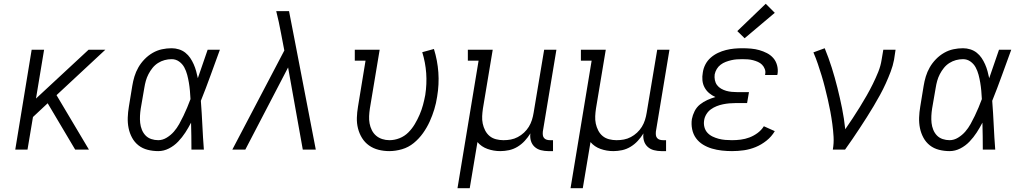

<svg xmlns="http://www.w3.org/2000/svg" viewBox="-20 -794 5440 1019"><path d="M61 0 148 -530H214L171 -271L450 -530H539L280 -289L452 0H379L233 -246L155 -173L126 0Z M820 8Q791 8 763.5 1Q736 -6 715 -22.5Q694 -39 681 -63Q668 -87 662.5 -114Q657 -141 658 -170Q659 -199 664 -228L682 -338Q686 -363 693.5 -388Q701 -413 714.5 -436.5Q728 -460 747.5 -480Q767 -500 790.5 -513.5Q814 -527 839.5 -532.5Q865 -538 891 -538Q911 -538 930 -532Q949 -526 964 -514Q979 -502 989.5 -486.5Q1000 -471 1008 -453Q1016 -435 1021 -416.5Q1026 -398 1030 -379Q1043 -417 1056 -454.5Q1069 -492 1082 -530H1147Q1122 -462 1097.5 -394Q1073 -326 1046 -259Q1051 -194 1054 -129.5Q1057 -65 1062 0H996Q996 -36 995.5 -72Q995 -108 994 -143Q980 -116 963.5 -90.5Q947 -65 925.5 -42.5Q904 -20 876.5 -6Q849 8 820 8ZM820 -50Q843 -50 865 -63.5Q887 -77 903 -95.5Q919 -114 931 -135.5Q943 -157 953.5 -179Q964 -201 973.5 -223.5Q983 -246 991 -268Q990 -290 988 -312Q986 -334 982.5 -355Q979 -376 973.5 -397Q968 -418 958 -436.5Q948 -455 930.5 -467.5Q913 -480 891 -480Q872 -480 853.5 -475Q835 -470 818.5 -459.5Q802 -449 789.5 -433.5Q777 -418 768 -400.5Q759 -383 754 -365Q749 -347 746 -328L727 -218Q724 -199 723 -179.5Q722 -160 724 -141.5Q726 -123 733 -105.5Q740 -88 752.5 -75Q765 -62 783 -56Q801 -50 820 -50Z M1213 0 1489 -526 1471 -620Q1466 -649 1459.5 -677.5Q1453 -706 1446 -735H1514L1541 -596L1656 0H1587L1509 -436L1282 0Z M2046 8Q2017 8 1989 1Q1961 -6 1938.5 -22Q1916 -38 1901.5 -61.5Q1887 -85 1880 -112.5Q1873 -140 1874 -169.5Q1875 -199 1880 -228L1920 -472H1863V-530H1995L1943 -218Q1940 -198 1939 -178Q1938 -158 1941.5 -139Q1945 -120 1953.5 -103Q1962 -86 1976 -74Q1990 -62 2008.5 -56Q2027 -50 2047 -50Q2074 -50 2100.5 -60.5Q2127 -71 2147 -91Q2167 -111 2181.5 -135.5Q2196 -160 2207 -185.5Q2218 -211 2225 -237Q2232 -263 2237 -290Q2246 -349 2242 -405.5Q2238 -462 2221 -517L2283 -534Q2302 -473 2306.5 -409.5Q2311 -346 2300 -281Q2295 -247 2285 -214Q2275 -181 2260.5 -149Q2246 -117 2225 -87.5Q2204 -58 2176 -35Q2148 -12 2113.5 -2Q2079 8 2046 8Z M2408 205 2520 -472H2463V-530H2595L2543 -218Q2540 -198 2539 -177.5Q2538 -157 2542 -138Q2546 -119 2555 -101.5Q2564 -84 2578.5 -72Q2593 -60 2612.5 -55Q2632 -50 2652 -50Q2652 -50 2652.5 -50Q2653 -50 2653 -50Q2672 -50 2691 -53.5Q2710 -57 2728 -66.5Q2746 -76 2761 -90Q2776 -104 2786.5 -121Q2797 -138 2803 -157Q2809 -176 2812 -195L2868 -530H2933L2861 -96Q2860 -86 2861 -77Q2862 -68 2867.5 -61.5Q2873 -55 2881.5 -52.5Q2890 -50 2899 -50H2915V8H2890Q2870 8 2850.5 3Q2831 -2 2817 -15Q2803 -28 2797.5 -47Q2792 -66 2795 -86Q2782 -65 2765 -46.5Q2748 -28 2726.5 -15Q2705 -2 2681.5 3Q2658 8 2635 8Q2600 8 2567.5 -3.5Q2535 -15 2514 -40L2473 205Z M3008 205 3120 -472H3063V-530H3195L3143 -218Q3140 -198 3139 -177.5Q3138 -157 3142 -138Q3146 -119 3155 -101.5Q3164 -84 3178.5 -72Q3193 -60 3212.5 -55Q3232 -50 3252 -50Q3252 -50 3252.5 -50Q3253 -50 3253 -50Q3272 -50 3291 -53.5Q3310 -57 3328 -66.5Q3346 -76 3361 -90Q3376 -104 3386.5 -121Q3397 -138 3403 -157Q3409 -176 3412 -195L3468 -530H3533L3461 -96Q3460 -86 3461 -77Q3462 -68 3467.5 -61.5Q3473 -55 3481.5 -52.5Q3490 -50 3499 -50H3515V8H3490Q3470 8 3450.5 3Q3431 -2 3417 -15Q3403 -28 3397.5 -47Q3392 -66 3395 -86Q3382 -65 3365 -46.5Q3348 -28 3326.5 -15Q3305 -2 3281.5 3Q3258 8 3235 8Q3200 8 3167.5 -3.5Q3135 -15 3114 -40L3073 205Z M3865 8Q3838 8 3811 5Q3784 2 3758.5 -5.5Q3733 -13 3711 -26.5Q3689 -40 3674 -60.5Q3659 -81 3653.5 -108Q3648 -135 3652 -162Q3656 -183 3666.5 -204Q3677 -225 3695 -239.5Q3713 -254 3734.5 -263.5Q3756 -273 3777 -279Q3759 -287 3744 -299.5Q3729 -312 3719.5 -329.5Q3710 -347 3708 -367.5Q3706 -388 3710 -409Q3713 -431 3723.5 -451.5Q3734 -472 3751.5 -487.5Q3769 -503 3790 -513Q3811 -523 3833 -528.5Q3855 -534 3876.5 -536Q3898 -538 3920 -538Q3943 -538 3966 -536Q3989 -534 4010 -528Q4031 -522 4050.5 -512Q4070 -502 4084 -486Q4098 -470 4104 -448Q4110 -426 4107 -404Q4106 -402 4106 -399.5Q4106 -397 4105 -396H4040Q4041 -397 4041 -398Q4041 -399 4041 -400Q4044 -414 4039 -427.5Q4034 -441 4024.5 -450.5Q4015 -460 4002.5 -465.5Q3990 -471 3976.5 -474.5Q3963 -478 3949 -479Q3935 -480 3920 -480Q3905 -480 3890.5 -479Q3876 -478 3861 -474.5Q3846 -471 3831.5 -465.5Q3817 -460 3804.5 -450.5Q3792 -441 3784 -427.5Q3776 -414 3773 -399Q3771 -384 3774 -369Q3777 -354 3785.5 -342.5Q3794 -331 3807 -323.5Q3820 -316 3834 -312Q3848 -308 3863.5 -306.5Q3879 -305 3894 -305H3955L3945 -247H3885Q3868 -247 3851 -245.5Q3834 -244 3817 -240.5Q3800 -237 3783.5 -230.5Q3767 -224 3752.5 -213.5Q3738 -203 3728.5 -187Q3719 -171 3717 -155Q3714 -137 3718.5 -119.5Q3723 -102 3734.5 -89.5Q3746 -77 3761.5 -69.5Q3777 -62 3794 -57.5Q3811 -53 3829 -51.5Q3847 -50 3865 -50Q3888 -50 3911.5 -53Q3935 -56 3957.5 -64.5Q3980 -73 4000.5 -88Q4021 -103 4034 -124L4092 -98Q4075 -69 4048 -47.5Q4021 -26 3990.5 -13.5Q3960 -1 3928.5 3.5Q3897 8 3865 8ZM3932 -591 3893 -629 4044 -774 4092 -726Z M4400 0Q4406 -34 4404 -68Q4402 -102 4397.5 -135.5Q4393 -169 4387 -201.5Q4381 -234 4373.5 -266Q4366 -298 4358 -330Q4350 -362 4340.5 -393Q4331 -424 4320.5 -455Q4310 -486 4297 -516L4357 -538Q4378 -487 4394.5 -434.5Q4411 -382 4424.5 -328Q4438 -274 4449 -219.5Q4460 -165 4466 -108Q4486 -137 4505.5 -166.5Q4525 -196 4543.5 -226Q4562 -256 4579.5 -286.5Q4597 -317 4612.5 -348.5Q4628 -380 4641 -412Q4654 -444 4659 -477L4668 -530H4733L4725 -477Q4719 -445 4707 -413.5Q4695 -382 4681 -351Q4667 -320 4650.5 -290Q4634 -260 4616.5 -230.5Q4599 -201 4580.5 -172Q4562 -143 4543 -114Q4524 -85 4504.5 -56.5Q4485 -28 4465 0Z M5020 8Q4991 8 4963.5 1Q4936 -6 4915 -22.5Q4894 -39 4881 -63Q4868 -87 4862.5 -114Q4857 -141 4858 -170Q4859 -199 4864 -228L4882 -338Q4886 -363 4893.5 -388Q4901 -413 4914.5 -436.5Q4928 -460 4947.5 -480Q4967 -500 4990.5 -513.5Q5014 -527 5039.5 -532.5Q5065 -538 5091 -538Q5111 -538 5130 -532Q5149 -526 5164 -514Q5179 -502 5189.5 -486.5Q5200 -471 5208 -453Q5216 -435 5221 -416.5Q5226 -398 5230 -379Q5243 -417 5256 -454.5Q5269 -492 5282 -530H5347Q5322 -462 5297.5 -394Q5273 -326 5246 -259Q5251 -194 5254 -129.5Q5257 -65 5262 0H5196Q5196 -36 5195.5 -72Q5195 -108 5194 -143Q5180 -116 5163.5 -90.5Q5147 -65 5125.5 -42.5Q5104 -20 5076.5 -6Q5049 8 5020 8ZM5020 -50Q5043 -50 5065 -63.5Q5087 -77 5103 -95.5Q5119 -114 5131 -135.5Q5143 -157 5153.5 -179Q5164 -201 5173.5 -223.5Q5183 -246 5191 -268Q5190 -290 5188 -312Q5186 -334 5182.5 -355Q5179 -376 5173.5 -397Q5168 -418 5158 -436.5Q5148 -455 5130.5 -467.5Q5113 -480 5091 -480Q5072 -480 5053.5 -475Q5035 -470 5018.5 -459.5Q5002 -449 4989.5 -433.5Q4977 -418 4968 -400.5Q4959 -383 4954 -365Q4949 -347 4946 -328L4927 -218Q4924 -199 4923 -179.5Q4922 -160 4924 -141.5Q4926 -123 4933 -105.5Q4940 -88 4952.5 -75Q4965 -62 4983 -56Q5001 -50 5020 -50Z"/></svg>

Font: Iosevka Slab Light Extended
Style: Italic
Weight: 300
Width: 7
Italic angle: -9°
Monospace: yes
Designer: Belleve Invis
Foundry: Belleve Invis
Version: Version 11.1.0; ttfautohint (v1.8.3)